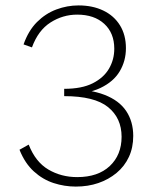

<svg xmlns="http://www.w3.org/2000/svg" viewBox="-20 -684 569 709"><path d="M429 -179Q429 -248 379 -288.5Q329 -329 217 -329V-356Q282 -356 322.5 -376.5Q363 -397 382.5 -430.5Q402 -464 402 -504Q402 -562 365 -596Q328 -630 265 -630Q212 -630 166.5 -601Q121 -572 98 -509L67 -520Q85 -571 116.5 -602.5Q148 -634 188 -649Q228 -664 270 -664Q322 -664 361.5 -645Q401 -626 423 -590.5Q445 -555 445 -506Q445 -459 422 -420.5Q399 -382 350.5 -359Q302 -336 227 -336V-355Q311 -355 365.5 -334Q420 -313 446 -274Q472 -235 472 -182Q472 -139 456 -104.5Q440 -70 410.5 -45.5Q381 -21 343 -8Q305 5 260 5Q218 5 178 -8Q138 -21 105 -51Q72 -81 52 -131L86 -150Q111 -86 158.5 -58Q206 -30 265 -30Q342 -30 385.5 -71Q429 -112 429 -179Z"/></svg>

Font: Ysabeau Infant ExtraLight
Style: Regular
Weight: 250
Designer: Christian Thalmann (Catharsis Fonts)
Version: Version 2.001;gftools[0.9.30]; featfreeze: ss01,ss02,lnum